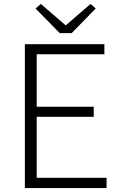

<svg xmlns="http://www.w3.org/2000/svg" viewBox="-20 -953 613 973"><path d="M509 -729V-678H166V-412H455V-361H166V-52H520V0H106V-729ZM187 -933 311 -826H315L439 -933L465 -910L343 -785H283L160 -910Z"/></svg>

Font: Kinto Sans Light
Style: Regular
Weight: 300
Designer: Authors: Ryoko NISHIZUKA  (kana & ideographs); Paul D. Hunt (Latin, Greek & Cyrillic); Wenlong ZHANG  (bopomofo); Sandol
Foundry: Adobe Systems Incorporated, ookami Inc.
Version: Version 0.001